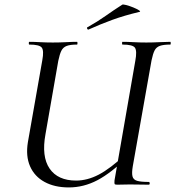

<svg xmlns="http://www.w3.org/2000/svg" viewBox="-20 -808 767 840"><path d="M281 12Q219 12 175 -12Q131 -36 111.5 -80.5Q92 -125 102 -186L165 -544Q173 -587 162.5 -600Q152 -613 108 -613Q106 -613 106 -619Q106 -625 108 -625Q130 -625 155.5 -623.5Q181 -622 211 -622Q241 -622 268.5 -623.5Q296 -625 317 -625Q319 -625 319 -619Q319 -613 317 -613Q287 -613 271.5 -607Q256 -601 248.5 -586Q241 -571 235 -542L179 -221Q161 -123 197 -70.5Q233 -18 313 -18Q362 -18 412 -44Q462 -70 531 -134L541 -124Q466 -51 406 -19.5Q346 12 281 12ZM493 0Q483 0 481.5 -3Q480 -6 481 -19L572 -542Q580 -585 570.5 -599Q561 -613 516 -613Q514 -613 514 -619Q514 -625 516 -625Q538 -625 564.5 -623.5Q591 -622 620 -622Q649 -622 677 -623.5Q705 -625 725 -625Q727 -625 727 -619Q727 -613 725 -613Q696 -613 680 -607.5Q664 -602 656.5 -587.5Q649 -573 643 -544L561 -81Q556 -52 559.5 -37Q563 -22 579.5 -17Q596 -12 631 -12Q635 -12 635 -6Q635 0 631 0Q611 0 591 -0.5Q571 -1 548 -1Q533 -1 520 -0.5Q507 0 493 0ZM368 -679Q364 -677 361.5 -682.5Q359 -688 363 -689Q406 -713 442 -738.5Q478 -764 514 -787Q517 -790 532 -786Q547 -782 563 -775.5Q579 -769 588 -763Q597 -757 590 -756Q523 -740 471 -721Q419 -702 368 -679Z"/></svg>

Font: Cormorant Infant Light Medium
Style: Italic
Weight: 500
Italic angle: -10°
Version: Version 4.001